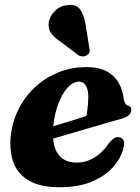

<svg xmlns="http://www.w3.org/2000/svg" viewBox="-20 -754 575 787"><path d="M109 -209Q109 -209 126.2 -214.5Q143.5 -220 171.2 -228.2Q199 -236.5 231.2 -246.5Q263.5 -256.5 294 -265.8Q324.5 -275 347 -282.5L330 -262.5Q335 -280 338.2 -303.8Q341.5 -327.5 342 -357.5Q342 -386 332 -402.8Q322 -419.5 303.5 -419.5Q286.5 -419.5 269.5 -406.2Q252.5 -393 237.8 -368.2Q223 -343.5 212.5 -309.2Q202 -275 198 -233Q192 -161 217 -124.2Q242 -87.5 293.5 -87.5Q321 -87.5 345 -97.2Q369 -107 389.2 -124.5Q409.5 -142 425 -165.5Q438 -181 446.5 -186.8Q455 -192.5 465.5 -192Q477.5 -191.5 484.8 -181Q492 -170.5 486 -147Q476 -105.5 443.2 -68.8Q410.5 -32 355.8 -9.2Q301 13.5 223 13.5Q149 13.5 102.8 -11.5Q56.5 -36.5 37.5 -82Q18.5 -127.5 23.5 -190.5Q29 -251 54.5 -303.2Q80 -355.5 121.8 -395Q163.5 -434.5 217.8 -456.8Q272 -479 335 -479Q385 -479 417 -461.8Q449 -444.5 465.8 -415.5Q482.5 -386.5 487 -349.5Q488.5 -339.5 492.2 -331.8Q496 -324 503 -322Q510 -320 514 -315.8Q518 -311.5 518 -303.5Q518 -292.5 509.5 -283.2Q501 -274 477.5 -267Q455 -261 419.8 -250.8Q384.5 -240.5 343.5 -228.5Q302.5 -216.5 262 -204.5Q221.5 -192.5 187.8 -183Q154 -173.5 133.8 -167.5Q113.5 -161.5 113.5 -161.5ZM330 -658 346 -559Q348.5 -551 347.5 -543Q346.5 -535 337.5 -528.5Q330 -523 320.2 -522.8Q310.5 -522.5 302.5 -526.5L228 -583.5Q201 -600.5 188.8 -618.8Q176.5 -637 180 -663.5Q183.5 -687 204.5 -708.5Q225.5 -730 257 -733Q291.5 -738 307.5 -716.8Q323.5 -695.5 330 -658Z"/></svg>

Font: Fraunces
Style: Bold Italic
Weight: 700
Italic angle: -16°
Version: Version 1.000;[b76b70a41]